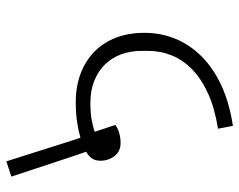

<svg xmlns="http://www.w3.org/2000/svg" viewBox="-96 -632 768 617"><g transform="rotate(90 288.5 -323.0)"><path d="M432 -167 422 -197Q398 -190 370.5 -186Q343 -182 308 -182Q257 -182 216 -197.5Q175 -213 145.5 -242Q116 -271 100.5 -311.5Q85 -352 85 -403Q85 -456 104.5 -503Q124 -550 162 -587.5Q200 -625 255.5 -650.5Q311 -676 384 -687L393 -639Q329 -629 282 -608Q235 -587 204 -557.5Q173 -528 158 -491.5Q143 -455 143 -415V-394Q143 -358 154 -328Q165 -298 186.5 -276Q208 -254 239 -241.5Q270 -229 310 -229Q341 -229 364 -233Q387 -237 403 -243L381 -309Q391 -317 406.5 -321.5Q422 -326 439 -326Q466 -326 481 -306.5Q496 -287 496 -261Q496 -246 489.5 -235.5Q483 -225 467 -215L479 -181L547 25L498 41Z"/></g></svg>

Font: IBM Plex Sans Devanagari Light
Style: Regular
Weight: 300
Designer: Mike Abbink, Paul van der Laan, Pieter van Rosmalen, Erin McLaughlin
Foundry: Bold Monday
Version: Version 1.1